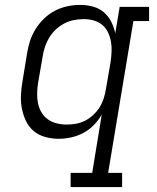

<svg xmlns="http://www.w3.org/2000/svg" viewBox="-20 -558 640 783"><path d="M268 205V147H356L395 -91Q382 -68 362.5 -48Q343 -28 319 -15.5Q295 -3 269.5 2.5Q244 8 219 8Q191 8 164 0.5Q137 -7 117 -24Q97 -41 85.5 -65.5Q74 -90 69 -116.5Q64 -143 65.5 -171.5Q67 -200 72 -228L90 -338Q94 -364 102 -389.5Q110 -415 124.5 -438.5Q139 -462 159.5 -482Q180 -502 204.5 -514.5Q229 -527 255 -532.5Q281 -538 307 -538Q334 -538 359.5 -531Q385 -524 403.5 -508Q422 -492 433.5 -469.5Q445 -447 450 -422L468 -530H588V-472H524L421 147H478V205ZM252 -50Q271 -50 290.5 -53.5Q310 -57 327.5 -66Q345 -75 360.5 -89.5Q376 -104 386.5 -121Q397 -138 403 -157Q409 -176 412 -195L431 -305Q434 -326 435 -347Q436 -368 432.5 -388Q429 -408 420.5 -426Q412 -444 397 -456.5Q382 -469 362.5 -474.5Q343 -480 322 -480Q301 -480 281 -476Q261 -472 242.5 -462.5Q224 -453 208 -438Q192 -423 181 -405Q170 -387 163.5 -367.5Q157 -348 154 -328L135 -218Q132 -198 131.5 -177Q131 -156 135 -136.5Q139 -117 149 -100Q159 -83 175 -71.5Q191 -60 211 -55Q231 -50 252 -50Z"/></svg>

Font: Iosevka Curly Slab LtExObl
Style: Regular
Weight: 300
Width: 7
Italic angle: -9°
Monospace: yes
Designer: Belleve Invis
Foundry: Belleve Invis
Version: Version 11.1.0; ttfautohint (v1.8.3)